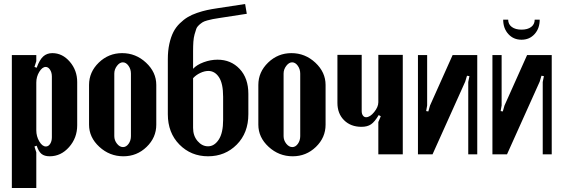

<svg xmlns="http://www.w3.org/2000/svg" viewBox="-20 -770 2804 958"><path d="M161.1 -464.8 151.9 -436 163.1 -432.1Q177.2 -471.7 195.6 -488.3Q213.9 -504.9 241.2 -504.9Q291.5 -504.9 328.4 -461.9Q365.2 -418.9 365.2 -360.8V-145Q365.2 -82 324.7 -36.1Q284.2 9.8 228 9.8Q201.7 9.8 187 -2.2Q172.4 -14.2 163.1 -43L151.9 -39.1L161.1 -9.8V168H39.1V-495.1H161.1ZM161.1 -120.1Q161.1 -89.8 176 -64.5Q190.9 -39.1 209 -39.1Q221.7 -39.1 230.2 -52.2Q238.8 -65.4 238.8 -85V-388.2Q238.8 -408.2 229.7 -422.1Q220.7 -436 208 -436Q190.9 -436 176 -411.6Q161.1 -387.2 161.1 -357.9Z M589.4 -504.9Q657.7 -504.9 708.7 -457.3Q759.8 -409.7 759.8 -346.2V-147.9Q759.8 -83.5 711.4 -36.9Q663.1 9.8 595.7 9.8Q526.9 9.8 475.6 -37.4Q424.3 -84.5 424.3 -147.9V-346.2Q424.3 -410.6 473.1 -457.8Q522 -504.9 589.4 -504.9ZM592.8 -459Q577.1 -459 563.7 -441.4Q550.3 -423.8 550.3 -402.8V-90.8Q550.3 -69.8 563.7 -53Q577.1 -36.1 593.8 -36.1Q609.9 -36.1 621.6 -52.5Q633.3 -68.8 633.3 -90.8V-402.8Q633.3 -424.8 621.1 -441.9Q608.9 -459 592.8 -459Z M817.4 -200.2V-475.1Q817.4 -517.1 825 -551.3Q832.5 -585.4 845 -609.9Q857.4 -634.3 877 -653.3Q896.5 -672.4 916.3 -684.3Q936 -696.3 963.1 -705.6Q990.2 -714.8 1012.9 -719.7Q1035.6 -724.6 1065.4 -729L1203.1 -750L1211.4 -701.2L1075.2 -680.2Q1053.2 -676.8 1041.5 -674.6Q1029.8 -672.4 1013.9 -668Q998 -663.6 990.5 -658.7Q982.9 -653.8 973.1 -645.3Q963.4 -636.7 959.2 -625.5Q955.1 -614.3 950.7 -598.1Q946.3 -582 944.8 -561.5Q943.4 -541 943.4 -514.2V-426.8Q961.9 -446.8 996.3 -459.5Q1030.8 -472.2 1065.4 -472.2Q1132.3 -472.2 1175.8 -426Q1219.2 -379.9 1219.2 -301.8V-200.2Q1219.2 -106.9 1161.4 -48.6Q1103.5 9.8 1018.1 9.8Q933.1 9.8 875.2 -48.8Q817.4 -107.4 817.4 -200.2ZM943.4 -379.9V-131.8Q943.4 -92.3 965.8 -66.2Q988.3 -40 1018.1 -40Q1049.3 -40 1071.3 -73.2Q1093.3 -106.4 1093.3 -171.9V-287.1Q1093.3 -353.5 1072.5 -384.8Q1051.8 -416 1019.5 -416Q1000.5 -416 979.2 -406Q958 -396 943.4 -379.9Z M1434.1 -504.9Q1502.4 -504.9 1553.5 -457.3Q1604.5 -409.7 1604.5 -346.2V-147.9Q1604.5 -83.5 1556.2 -36.9Q1507.8 9.8 1440.4 9.8Q1371.6 9.8 1320.3 -37.4Q1269 -84.5 1269 -147.9V-346.2Q1269 -410.6 1317.9 -457.8Q1366.7 -504.9 1434.1 -504.9ZM1437.5 -459Q1421.9 -459 1408.4 -441.4Q1395 -423.8 1395 -402.8V-90.8Q1395 -69.8 1408.4 -53Q1421.9 -36.1 1438.5 -36.1Q1454.6 -36.1 1466.3 -52.5Q1478 -68.8 1478 -90.8V-402.8Q1478 -424.8 1465.8 -441.9Q1453.6 -459 1437.5 -459Z M1869.6 -195.8Q1849.6 -162.1 1831.3 -149.7Q1813 -137.2 1783.7 -137.2Q1730 -137.2 1696.8 -170.2Q1663.6 -203.1 1663.6 -256.8V-496.1H1784.7V-215.8Q1784.7 -202.1 1790.8 -193.6Q1796.9 -185.1 1806.6 -185.1Q1826.2 -185.1 1846.9 -210.7Q1867.7 -236.3 1867.7 -259.8V-496.1H1989.7V0H1867.7V-161.1L1879.9 -189.9Z M2238.3 -495.1H2361.3V0H2316.4V-360.8L2322.3 -390.1L2310.1 -392.1L2301.3 -362.8L2138.2 0H2065.4V-495.1H2111.3V-244.1L2106.4 -215.8L2117.2 -213.9L2125.5 -243.2Z M2647.9 -671.9H2672.9Q2672.9 -628.4 2647.5 -600.1Q2622.1 -571.8 2582 -571.8Q2542 -571.8 2516.4 -600.1Q2490.7 -628.4 2490.7 -671.9H2515.6Q2515.6 -648.9 2533.7 -635.5Q2551.8 -622.1 2582 -622.1Q2612.8 -622.1 2630.4 -635.5Q2647.9 -648.9 2647.9 -671.9ZM2609.9 -495.1H2732.9V0H2688V-360.8L2693.8 -390.1L2681.6 -392.1L2672.9 -362.8L2509.8 0H2437V-495.1H2482.9V-244.1L2478 -215.8L2488.8 -213.9L2497.1 -243.2Z"/></svg>

Font: Moniqa Black Paragraph
Style: Regular
Weight: 900
Designer: Rajesh Rajput
Foundry: Rajesh Rajput
Version: Version 1.000